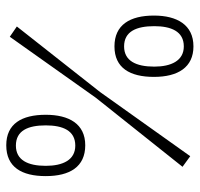

<svg xmlns="http://www.w3.org/2000/svg" viewBox="-32 -580 623 598"><g transform="rotate(-90 279.0 -281.5)"><path d="M125 -327C192 -327 220 -378 220 -450C220 -525 192 -573 125 -573C57 -573 29 -525 29 -450C29 -375 58 -327 125 -327ZM291 -281 495 -540 463 -562 273 -294 58 -24 91 0ZM124 -358C79 -358 61 -397 61 -450C61 -506 79 -543 124 -543C171 -543 187 -505 187 -450C187 -397 171 -358 124 -358ZM433 10C500 10 529 -41 529 -113C529 -188 500 -236 433 -236C366 -236 338 -188 338 -113C338 -38 368 10 433 10ZM433 -20C388 -20 370 -60 370 -112C370 -169 388 -206 433 -206C480 -206 496 -167 496 -112C496 -60 480 -20 433 -20Z"/></g></svg>

Font: OSH Darker Grotesque
Style: Regular
Weight: 400
Designer: Gabriel Lam
Foundry: TypeRant
Version: Version 1.000;Glyphs 3.1.1 (3148)